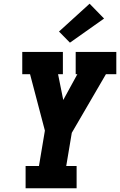

<svg xmlns="http://www.w3.org/2000/svg" viewBox="-20 -1015 647 1035"><path d="M118 0V-120H190L222 -311L142 -615H100V-735H319V-615H293L321 -476L397 -615H388V-735H607V-615H551L367 -299L337 -120H393V0ZM357 -785 298 -845 463 -995 541 -915Z"/></svg>

Font: Iosevka Etoile Heavy Oblique
Style: Regular
Weight: 900
Italic angle: -9°
Designer: Belleve Invis
Foundry: Belleve Invis
Version: Version 15.5.2; ttfautohint (v1.8.4)